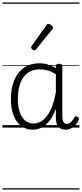

<svg xmlns="http://www.w3.org/2000/svg" viewBox="-20 -1030 661 1550"><path d="M244 17Q192 17 152.5 -12Q113 -41 90.5 -96Q68 -151 68 -230Q68 -281 77.5 -325.5Q87 -370 106 -405.5Q125 -441 152.5 -466.5Q180 -492 217 -505.5Q254 -519 299 -519Q334 -519 365.5 -509.5Q397 -500 431 -480V-496Q431 -506 437.5 -510.5Q444 -515 457 -515Q471 -515 477 -510.5Q483 -506 483 -496V-93Q483 -73 486.5 -59Q490 -45 498.5 -37.5Q507 -30 519 -30Q531 -30 541 -35.5Q551 -41 561 -53Q571 -65 581 -83Q586 -91 592.5 -91Q599 -91 607 -86Q615 -81 617 -74.5Q619 -68 616 -61Q605 -37 588 -19.5Q571 -2 551.5 7.5Q532 17 512 17Q492 17 477.5 11.5Q463 6 452.5 -5.5Q442 -17 436.5 -34Q431 -51 431 -73Q431 -93 431 -113Q431 -133 431 -153Q409 -91 379 -53.5Q349 -16 314.5 0.5Q280 17 244 17ZM124 -233Q124 -176 137.5 -131Q151 -86 179.5 -59.5Q208 -33 252 -33Q290 -33 325 -59Q360 -85 387.5 -140.5Q415 -196 431 -287V-430Q395 -454 363 -462Q331 -470 300 -470Q267 -470 239.5 -460Q212 -450 191 -430.5Q170 -411 155 -382.5Q140 -354 132 -316.5Q124 -279 124 -233ZM257 -623Q250 -623 240.5 -631Q231 -639 231 -647Q231 -649 232.5 -651.5Q234 -654 236 -659L355 -827Q358 -833 362 -835Q366 -837 371 -837Q378 -837 386.5 -832Q395 -827 401.5 -820.5Q408 -814 408 -807Q408 -803 406.5 -800Q405 -797 401 -792L271 -632Q264 -623 257 -623ZM0 490H621V500H0ZM0 -20H621V0H0ZM0 -505H621V-500H0ZM0 -1010H621V-1000H0Z"/></svg>

Font: Playwrite PE Guides
Style: Regular
Weight: 400
Designer: Veronika Burian, José Scaglione
Foundry: TypeTogether
Version: Version 1.003